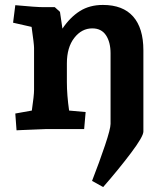

<svg xmlns="http://www.w3.org/2000/svg" viewBox="-20 -523 668 778"><path d="M428 -21V-117V-307Q428 -352 409.5 -380Q391 -408 354 -408Q311 -408 281 -369.5Q251 -331 251 -266V-190Q251 -138 260 -75L327 -69L321 0H166Q117 2 68 4L47 5L42 -63L109 -75Q118 -136 118 -159V-329Q118 -344 108 -414L33 -431L42 -502Q127 -494 156 -494H202L223 -475L233 -407Q264 -453 303.5 -478Q343 -503 397 -503Q478 -503 519.5 -456Q561 -409 561 -319V10Q561 30 511 96.5Q461 163 398 235L353 210Q383 133 405.5 66Q428 -1 428 -21Z"/></svg>

Font: Andada Pro ExtraBold
Style: Regular
Weight: 800
Designer: Carolina Giovagnoli
Foundry: Huerta Tipografica
Version: Version 3.005; ttfautohint (v1.8.4)